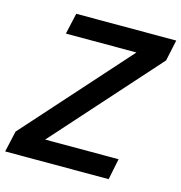

<svg xmlns="http://www.w3.org/2000/svg" viewBox="-116 -811 857 907"><g transform="rotate(15 312.5 -357.5)"><path d="M-10 0 13 -103 468 -612H123L146 -715H635L613 -612L158 -103H517L496 0Z"/></g></svg>

Font: Wix Madefor Text SemiBold
Style: Italic
Weight: 600
Italic angle: -12°
Designer: Dalton Maag Ltd
Foundry: Dalton Maag Ltd
Version: Version 3.100